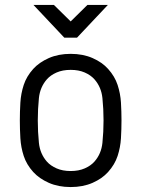

<svg xmlns="http://www.w3.org/2000/svg" viewBox="-20 -756 577 784"><path d="M268.6 -536.1Q318.8 -536.1 358.2 -518.8Q397.5 -501.5 421.4 -474.6Q448.7 -444.3 460.2 -409.2Q471.7 -374 473.9 -337.2Q476.1 -300.3 476.1 -264.2Q476.1 -228.5 473.9 -191.4Q471.7 -154.3 460.2 -119.1Q448.7 -84 421.4 -53.7Q397.5 -26.9 358.2 -9.5Q318.8 7.8 268.6 7.8Q218.3 7.8 179.2 -9.5Q140.1 -26.9 115.7 -53.7Q88.4 -84 76.9 -119.1Q65.4 -154.3 63.2 -191.4Q61 -228.5 61 -264.2Q61 -300.3 63.2 -337.2Q65.4 -374 76.9 -409.2Q88.4 -444.3 115.7 -474.6Q140.1 -501.5 179.2 -518.8Q218.3 -536.1 268.6 -536.1ZM268.6 -470.7Q235.8 -470.7 211.2 -460Q186.5 -449.2 171.4 -432.1Q143.6 -400.4 138.9 -355.7Q134.3 -311 134.3 -264.2Q134.3 -217.3 138.9 -172.6Q143.6 -127.9 171.4 -96.2Q186.5 -79.1 211.2 -68.4Q235.8 -57.6 268.6 -57.6Q301.3 -57.6 325.9 -68.4Q350.6 -79.1 365.7 -96.2Q393.6 -127.9 398.2 -172.6Q402.8 -217.3 402.8 -264.2Q402.8 -311 398.2 -355.7Q393.6 -400.4 365.7 -432.1Q350.6 -449.2 325.9 -460Q301.3 -470.7 268.6 -470.7ZM200.2 -735.8 268.6 -668.5 336.9 -735.8H420.4L294.4 -602.1H242.7L116.7 -735.8Z"/></svg>

Font: Gidole
Style: Regular
Weight: 400
Version: Version 2.100; ttfautohint (v1.8.4.7-5d5b)